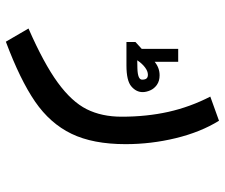

<svg xmlns="http://www.w3.org/2000/svg" viewBox="-75 -462 750 640"><g transform="rotate(90 300.0 -142.0)"><path d="M369 -172.5Q369 -256 352.8 -328.5Q336.5 -401 302 -468L382.5 -497Q420.5 -435.5 440.5 -353Q460.5 -270.5 460.5 -185.5Q460.5 -77 426 -5.5Q391.5 66 318.8 116Q246 166 119 213.5L75 138Q191.5 87 255.2 40.5Q319 -6 344 -56Q369 -106 369 -172.5ZM143 -239.5V-361H186V-282.5Q206 -299 231 -299Q250 -299 262.8 -290Q275.5 -281 281.2 -267.8Q287 -254.5 287 -242.5Q287 -221 268 -204.8Q249 -188.5 198.5 -188.5H120V-218.5Q127 -224.5 143 -239.5ZM245.5 -240.5Q245.5 -251 241.5 -255.5Q237.5 -260 229 -260Q217.5 -260 204.8 -250.5Q192 -241 181 -224.5L207.5 -225Q245.5 -226 245.5 -240.5Z"/></g></svg>

Font: JuliaMono Italic
Style: Regular
Weight: 400
Italic angle: -9°
Monospace: yes
Designer: cormullion
Foundry: corm
Version: Version 0.049; ttfautohint (v1.8.4)